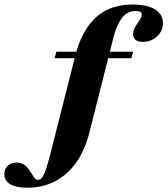

<svg xmlns="http://www.w3.org/2000/svg" viewBox="-205 -651 753 863"><path d="M-82.3 192.7Q-132.3 192.7 -158.9 177Q-185.5 161.3 -185.5 132.3Q-185.5 108.9 -170.6 94.4Q-155.6 79.8 -130.6 79.8Q-108.1 79.8 -93.5 91.5Q-79 103.2 -69.8 118.5Q-60.5 133.9 -52.4 145.6Q-44.4 157.3 -33.9 157.3Q-18.5 157.3 -7.3 132.3Q4 107.3 16.1 61.3L133.9 -402.4Q162.1 -513.7 225.4 -572.2Q288.7 -630.6 391.1 -630.6Q455.6 -630.6 491.5 -608.9Q527.4 -587.1 527.4 -547.6Q527.4 -512.1 501.2 -487.5Q475 -462.9 436.3 -462.9Q415.3 -462.9 404.4 -471.8Q393.5 -480.6 393.5 -496.8Q393.5 -514.5 403.2 -530.6Q412.9 -546.8 422.6 -560.5Q432.3 -574.2 432.3 -586.3Q432.3 -601.6 404.8 -601.6Q367.7 -601.6 344 -571.4Q320.2 -541.1 304.8 -482.3L196 -52.4Q176.6 24.2 137.9 79Q99.2 133.9 43.5 163.3Q-12.1 192.7 -82.3 192.7ZM40.3 -389.5 48.4 -418.5H393.5L385.5 -389.5Z"/></svg>

Font: Playfair 5pt SemiExpanded Light Black
Style: Italic
Weight: 900
Italic angle: -15.6°
Version: Version 2.001;gftools[0.9.30]